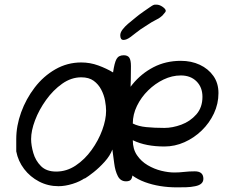

<svg xmlns="http://www.w3.org/2000/svg" viewBox="-20 -792 1015 827"><path d="M232 10Q187 10 148.5 -10Q110 -30 84 -64Q58 -98 50 -140V-193Q50 -250 71 -308Q92 -366 129.5 -415Q167 -464 218.5 -493.5Q270 -523 330 -523Q368 -523 403.5 -510Q439 -497 467 -480Q473 -522 482 -538Q491 -554 513 -554Q530 -554 537 -543.5Q544 -533 544 -507Q544 -447 541.5 -389.5Q539 -332 539 -272Q539 -224 544.5 -173Q550 -122 550 -75Q550 -60 550.5 -45Q551 -30 545.5 -20.5Q540 -11 523 -11Q499 -11 487.5 -33.5Q476 -56 472 -88Q468 -120 464 -148Q454 -121 430.5 -95Q407 -69 383.5 -50.5Q360 -32 347.5 -24.5Q335 -17 347 -26Q325 -10 292.5 0Q260 10 232 10ZM222 -53Q267 -53 306 -79Q345 -105 374.5 -146Q404 -187 420.5 -232Q437 -277 437 -315Q437 -334 432.5 -358.5Q428 -383 416 -406Q404 -429 383.5 -444Q363 -459 330 -459Q287 -459 248 -431.5Q209 -404 178.5 -361.5Q148 -319 131 -274Q114 -229 114 -193Q114 -166 123.5 -133Q133 -100 156.5 -76.5Q180 -53 222 -53ZM742 15Q666 15 604.5 -7.5Q543 -30 507 -78.5Q471 -127 471 -204Q471 -265 491.5 -323Q512 -381 550 -428Q588 -475 641 -502.5Q694 -530 759 -530Q804 -530 840.5 -513Q877 -496 899 -465Q921 -434 921 -391Q921 -345 901.5 -303.5Q882 -262 849 -230Q816 -198 774.5 -179.5Q733 -161 688 -161Q649 -161 615 -167.5Q581 -174 552 -188Q552 -150 570 -123.5Q588 -97 616 -80.5Q644 -64 674.5 -56.5Q705 -49 731 -49Q752 -49 773 -51.5Q794 -54 819 -54Q856 -54 856 -22Q856 3 821 10Q802 14 782 14.5Q762 15 742 15ZM688 -241Q723 -241 761 -255Q799 -269 825.5 -299Q852 -329 852 -375Q852 -416 826.5 -441.5Q801 -467 759 -467Q721 -467 684.5 -449.5Q648 -432 618 -402.5Q588 -373 570 -336Q552 -299 552 -260Q575 -248 610 -244.5Q645 -241 688 -241ZM512 -620Q498 -620 498 -640Q498 -652 508 -665Q518 -678 531.5 -689.5Q545 -701 554 -708Q561 -714 568 -719.5Q575 -725 580 -729Q585 -733 598 -742Q611 -751 624 -760Q637 -769 640 -770Q645 -772 647.5 -772Q650 -772 654 -772Q667 -772 680.5 -762.5Q694 -753 694 -745Q694 -741 688 -735L682 -728Q680 -725 676.5 -722.5Q673 -720 671 -718Q667 -714 650 -705.5Q633 -697 617 -686L586 -666Q569 -654 566 -651Q559 -645 542 -632.5Q525 -620 512 -620Z"/></svg>

Font: Fuzzy Bubbles
Style: Regular
Weight: 400
Designer: Robert E. Leuschke
Foundry: Robert E. Leuschke
Version: Version 1.010; ttfautohint (v1.8.3)